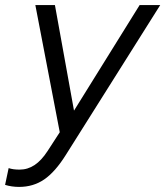

<svg xmlns="http://www.w3.org/2000/svg" viewBox="-81 -521 650 755"><path d="M-6 214Q-20 214 -34 212Q-48 210 -61 206L-47 140Q-30 146 -4 146Q28 146 55 128Q82 110 106 73L154 -1L58 -501H135L210 -86L468 -501H549L178 88Q136 155 93 184.5Q50 214 -6 214Z"/></svg>

Font: Red Hat Display VF
Style: Italic
Weight: 300
Italic angle: -12°
Designer: Pentagram, MCKL
Foundry: Pentagram, MCKL
Version: Version 1.010